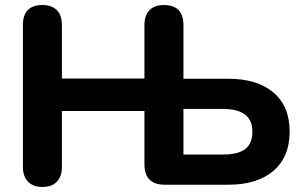

<svg xmlns="http://www.w3.org/2000/svg" viewBox="-20 -734 1203 763"><path d="M71 -71V-634Q71 -714 149 -714Q186 -714 206 -693.5Q226 -673 226 -634V-422H554V-634Q554 -673 574 -693.5Q594 -714 631 -714Q709 -714 709 -634V-421H888Q1002 -421 1066.5 -366.5Q1131 -312 1131 -211Q1131 -110 1066.5 -55Q1002 0 888 0H635Q554 0 554 -81V-293H226V-71Q226 -33 206 -12Q186 9 149 9Q112 9 91.5 -12Q71 -33 71 -71ZM709 -301V-120H867Q927 -120 955 -142Q983 -164 983 -211Q983 -301 867 -301Z"/></svg>

Font: Nunito ExtraBold
Style: Regular
Weight: 800
Designer: Vernon Adams
Foundry: Vernon Adams
Version: Version 3.602